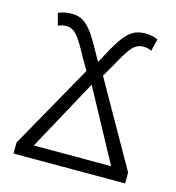

<svg xmlns="http://www.w3.org/2000/svg" viewBox="-87 -617 637 693"><g transform="rotate(15 232.0 -271.0)"><path d="M25 -41 202 -356 178 -397Q148 -454 130.5 -474Q113 -494 91 -494Q74 -494 60 -487L48 -532Q72 -542 97 -542Q125 -542 144 -529Q163 -516 181.5 -488.5Q200 -461 234 -398Q266 -459 285 -487.5Q304 -516 324 -529Q344 -542 373 -542Q400 -542 420 -532L409 -487Q396 -494 378 -494Q354 -494 336.5 -474Q319 -454 288 -396L264 -355L442 -41V0H25ZM377 -47 233 -313 88 -47Z"/></g></svg>

Font: Noto Sans UI NarrowLight
Style: Regular
Weight: 300
Width: 4
Designer: Monotype Design Team
Foundry: Monotype Imaging Inc.
Version: Version 1.001